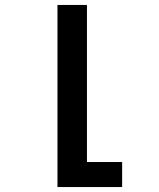

<svg xmlns="http://www.w3.org/2000/svg" viewBox="-20 -540 640 775"><path d="M212 215V-520H331V114H473V215Z"/></svg>

Font: Iosevka Extended
Style: Bold
Weight: 700
Width: 7
Monospace: yes
Designer: Belleve Invis
Foundry: Belleve Invis
Version: Version 32.5.0; ttfautohint (v1.8.4)